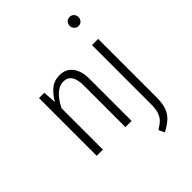

<svg xmlns="http://www.w3.org/2000/svg" viewBox="-263 -889 1230 1230"><g transform="rotate(-45 352.0 -274.5)"><path d="M400 -383V0H344V-376Q344 -488 269 -488Q198 -488 140 -375V0H84V-523H132L138 -433Q167 -482 200 -508Q233 -534 280 -534Q337 -534 368.5 -493.5Q400 -453 400 -383ZM620 8Q620 63 606.5 98Q593 133 568 156Q543 179 499 203L480 163Q512 144 529.5 126Q547 108 555.5 80.5Q564 53 564 8V-523H620ZM630 -710Q630 -694 619 -682Q608 -670 590 -670Q573 -670 561.5 -682Q550 -694 550 -710Q550 -728 561 -740Q572 -752 590 -752Q608 -752 619 -740Q630 -728 630 -710Z"/></g></svg>

Font: Fira Sans Extra Condensed Light
Style: Regular
Weight: 300
Width: 1
Designer: Carrois Corporate & Edenspiekermann AG
Foundry: Carrois Corporate GbR & Edenspiekermann AG
Version: Version 4.203